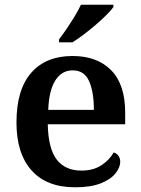

<svg xmlns="http://www.w3.org/2000/svg" viewBox="-20 -786 598 816"><path d="M299 10Q178 10 114 -62Q50 -134 50 -265Q50 -405 112.5 -476.5Q175 -548 288 -548Q393 -548 452.5 -487.5Q512 -427 512 -308V-258H183Q185 -155 221 -108Q257 -61 326 -61Q377 -61 411.5 -84Q446 -107 463 -138Q475 -135 483 -124.5Q491 -114 491 -98Q491 -75 471 -49.5Q451 -24 408.5 -7Q366 10 299 10ZM379 -319Q379 -396 358.5 -441.5Q338 -487 289 -487Q242 -487 215 -444Q188 -401 185 -319ZM231 -619Q246 -638 263.5 -664Q281 -690 297.5 -717Q314 -744 324 -766H462V-756Q453 -743 433 -723Q413 -703 387.5 -681Q362 -659 336 -639.5Q310 -620 288 -606H231Z"/></svg>

Font: Noto Serif Hebrew SemiBold
Style: Regular
Weight: 600
Version: Version 2.003